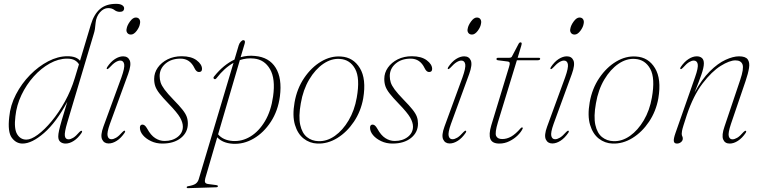

<svg xmlns="http://www.w3.org/2000/svg" viewBox="-20 -738 3960 997"><path d="M404 -48.5Q385.5 -21 363.5 -6.8Q341.5 7.5 320.5 7.5Q304.5 7.5 293.5 -1.2Q282.5 -10 282.5 -29.5Q282.5 -41.5 286.8 -61Q291 -80.5 301.2 -115.5Q311.5 -150.5 329.5 -209.5Q272 -102.5 208.8 -47.5Q145.5 7.5 97 7.5Q63.5 7.5 41.2 -22.8Q19 -53 28 -130.5Q33.5 -191 62.8 -247.5Q92 -304 136 -348.8Q180 -393.5 230.5 -419.8Q281 -446 330 -446Q354.5 -446 370.8 -439.8Q387 -433.5 395.5 -422.5L452 -611Q468 -664 499.2 -691Q530.5 -718 583 -718Q604 -718 614.2 -711.2Q624.5 -704.5 624.5 -695.5Q624.5 -676.5 602 -676.5Q586.5 -676.5 574 -686.2Q561.5 -696 541.5 -696Q518.5 -696 499 -674Q479.5 -652 476.5 -619.5Q475 -600 472.8 -586.5Q470.5 -573 465.5 -557.5L329.5 -102Q314 -50 316.8 -32.2Q319.5 -14.5 336 -14.5Q346.5 -14.5 360 -22.5Q373.5 -30.5 393 -53Q400.5 -60.5 404.5 -58.5Q408.5 -56.5 404 -48.5ZM60 -134Q52 -69.5 69 -41.2Q86 -13 117 -13Q141.5 -13 176.2 -38.5Q211 -64 248 -108.5Q285 -153 317 -210.8Q349 -268.5 368.5 -333L390 -404Q382.5 -417 367.8 -425.2Q353 -433.5 328.5 -433.5Q283.5 -433.5 238.5 -408.5Q193.5 -383.5 155.2 -341Q117 -298.5 91.5 -245Q66 -191.5 60 -134Z M660 -558.5Q647 -558.5 640.8 -567.5Q634.5 -576.5 637.5 -588.5Q640 -606 655 -626.5Q670 -647 685 -647Q698 -647 703.8 -638Q709.5 -629 707 -616.5Q704.5 -597.5 689.8 -578Q675 -558.5 660 -558.5ZM550.5 -94Q534.5 -49 538.8 -32Q543 -15 558.5 -15Q569.5 -15 583.2 -23Q597 -31 616.5 -53Q624 -61 628 -59Q632 -56.5 627.5 -49Q608.5 -21 586.5 -7Q564.5 7 544 7Q520 7 510.2 -14.2Q500.5 -35.5 517 -80.5L610.5 -336Q628.5 -386.5 624.8 -405Q621 -423.5 604.5 -423.5Q594 -423.5 580.2 -415.2Q566.5 -407 547 -385.5Q539.5 -377.5 535.5 -379.5Q532 -381.5 536.5 -389.5Q555 -417.5 577 -431.5Q599 -445.5 619.5 -445.5Q644.5 -445.5 653.8 -424Q663 -402.5 645.5 -354Z M834.5 -6Q875.5 -6 902.5 -27Q929.5 -48 929.5 -80.5Q929.5 -102 915 -127.5Q900.5 -153 855.5 -199.5Q825 -231 808.8 -251.8Q792.5 -272.5 786.5 -289.8Q780.5 -307 780.5 -328Q780.5 -360 799.2 -386.8Q818 -413.5 850.2 -429.8Q882.5 -446 923.5 -446Q973 -446 1001 -425Q1029 -404 1029 -380Q1029 -364 1013 -364Q999.5 -364 990 -384Q966.5 -433.5 917.5 -433.5Q869.5 -433.5 839.2 -407.5Q809 -381.5 809 -343Q809 -326 814 -310Q819 -294 834.5 -273Q850 -252 881 -220Q911 -189.5 927.2 -169Q943.5 -148.5 949.5 -132Q955.5 -115.5 955.5 -96.5Q955.5 -50.5 919.2 -21.5Q883 7.5 823 7.5Q791 7.5 764.5 -5Q738 -17.5 722.2 -36.2Q706.5 -55 706.5 -74.5Q706.5 -91 720 -91Q725.5 -91 731.5 -86.5Q737.5 -82 744.5 -69.5Q763 -35.5 786 -20.8Q809 -6 834.5 -6Z M1105 -333Q1098.5 -324 1092 -328Q1084.5 -333.5 1093 -342.5Q1141 -402 1197.5 -428.5L1219.5 -502.5Q1223 -514 1230.5 -521.8Q1238 -529.5 1243.5 -529.5Q1255.5 -529.5 1250.5 -511.5L1229.5 -441Q1266 -451.5 1304 -447.5Q1377.5 -441 1411.5 -386.2Q1445.5 -331.5 1433.5 -237.5Q1423.5 -162.5 1386.5 -105.8Q1349.5 -49 1297.2 -18.5Q1245 12 1188 8.5Q1136 5 1108 -25L1046 187.5Q1042 202 1045.2 209.2Q1048.5 216.5 1064 218L1102.5 223Q1111.5 224 1111.5 228.5Q1111.5 234 1103.5 234.5L957 239Q949.5 239.5 949.5 234.5Q949.5 230 956 229Q983.5 224.5 995.2 216.5Q1007 208.5 1012 192.5L1192.5 -411.5Q1146 -386 1105 -333ZM1188 -6Q1236.5 -2.5 1280.5 -29.2Q1324.5 -56 1356 -109Q1387.5 -162 1398 -237Q1411 -329 1382.2 -378.8Q1353.5 -428.5 1299 -434Q1261.5 -438 1225.5 -426L1112.5 -40.5Q1138.5 -9.5 1188 -6Z M1751 -444.5Q1814.5 -440.5 1848.8 -384.2Q1883 -328 1866 -227Q1854 -160 1817.8 -106Q1781.5 -52 1731.5 -21.2Q1681.5 9.5 1628 7.5Q1588 6 1556.8 -18.5Q1525.5 -43 1511.5 -90Q1497.5 -137 1509.5 -206Q1522 -278 1559.5 -333.2Q1597 -388.5 1647.5 -418.5Q1698 -448.5 1751 -444.5ZM1633.5 -5Q1678 -3.5 1719 -32.5Q1760 -61.5 1790.5 -113.2Q1821 -165 1832.5 -231Q1850.5 -332.5 1824 -380.5Q1797.5 -428.5 1745.5 -432Q1701.5 -435.5 1659.2 -406.8Q1617 -378 1585.5 -325Q1554 -272 1542 -201.5Q1529.5 -132.5 1539 -89.5Q1548.5 -46.5 1573.8 -26.2Q1599 -6 1633.5 -5Z M2029.5 -6Q2070.5 -6 2097.5 -27Q2124.5 -48 2124.5 -80.5Q2124.5 -102 2110 -127.5Q2095.5 -153 2050.5 -199.5Q2020 -231 2003.8 -251.8Q1987.5 -272.5 1981.5 -289.8Q1975.5 -307 1975.5 -328Q1975.5 -360 1994.2 -386.8Q2013 -413.5 2045.2 -429.8Q2077.5 -446 2118.5 -446Q2168 -446 2196 -425Q2224 -404 2224 -380Q2224 -364 2208 -364Q2194.5 -364 2185 -384Q2161.5 -433.5 2112.5 -433.5Q2064.5 -433.5 2034.2 -407.5Q2004 -381.5 2004 -343Q2004 -326 2009 -310Q2014 -294 2029.5 -273Q2045 -252 2076 -220Q2106 -189.5 2122.2 -169Q2138.5 -148.5 2144.5 -132Q2150.5 -115.5 2150.5 -96.5Q2150.5 -50.5 2114.2 -21.5Q2078 7.5 2018 7.5Q1986 7.5 1959.5 -5Q1933 -17.5 1917.2 -36.2Q1901.5 -55 1901.5 -74.5Q1901.5 -91 1915 -91Q1920.5 -91 1926.5 -86.5Q1932.5 -82 1939.5 -69.5Q1958 -35.5 1981 -20.8Q2004 -6 2029.5 -6Z M2431 -558.5Q2418 -558.5 2411.8 -567.5Q2405.5 -576.5 2408.5 -588.5Q2411 -606 2426 -626.5Q2441 -647 2456 -647Q2469 -647 2474.8 -638Q2480.5 -629 2478 -616.5Q2475.5 -597.5 2460.8 -578Q2446 -558.5 2431 -558.5ZM2321.5 -94Q2305.5 -49 2309.8 -32Q2314 -15 2329.5 -15Q2340.5 -15 2354.2 -23Q2368 -31 2387.5 -53Q2395 -61 2399 -59Q2403 -56.5 2398.5 -49Q2379.5 -21 2357.5 -7Q2335.5 7 2315 7Q2291 7 2281.2 -14.2Q2271.5 -35.5 2288 -80.5L2381.5 -336Q2399.5 -386.5 2395.8 -405Q2392 -423.5 2375.5 -423.5Q2365 -423.5 2351.2 -415.2Q2337.5 -407 2318 -385.5Q2310.5 -377.5 2306.5 -379.5Q2303 -381.5 2307.5 -389.5Q2326 -417.5 2348 -431.5Q2370 -445.5 2390.5 -445.5Q2415.5 -445.5 2424.8 -424Q2434 -402.5 2416.5 -354Z M2617 -418.5 2566 -425Q2558 -426 2558 -431.5Q2558 -438 2567 -438H2624.5Q2634.5 -438 2638 -444L2673.5 -511.5Q2677 -518 2683 -518Q2689 -518 2689 -511.5Q2689 -507.5 2685.5 -496L2668 -438H2777Q2785 -438 2785 -432.5Q2785 -425 2769.5 -425H2664L2565.5 -103Q2549 -48.5 2556.2 -32.2Q2563.5 -16 2588 -16Q2612 -16 2634.8 -29Q2657.5 -42 2683.5 -72Q2688 -77 2691.5 -76.5Q2695.5 -75.5 2694.5 -71Q2686.5 -53 2668.2 -35Q2650 -17 2625.2 -4.8Q2600.5 7.5 2573 7.5Q2536 7.5 2526.5 -16.2Q2517 -40 2531 -87L2623 -389.5Q2628 -405.5 2626.8 -411.2Q2625.5 -417 2617 -418.5Z M2964 -558.5Q2951 -558.5 2944.8 -567.5Q2938.5 -576.5 2941.5 -588.5Q2944 -606 2959 -626.5Q2974 -647 2989 -647Q3002 -647 3007.8 -638Q3013.5 -629 3011 -616.5Q3008.5 -597.5 2993.8 -578Q2979 -558.5 2964 -558.5ZM2854.5 -94Q2838.5 -49 2842.8 -32Q2847 -15 2862.5 -15Q2873.5 -15 2887.2 -23Q2901 -31 2920.5 -53Q2928 -61 2932 -59Q2936 -56.5 2931.5 -49Q2912.5 -21 2890.5 -7Q2868.5 7 2848 7Q2824 7 2814.2 -14.2Q2804.5 -35.5 2821 -80.5L2914.5 -336Q2932.5 -386.5 2928.8 -405Q2925 -423.5 2908.5 -423.5Q2898 -423.5 2884.2 -415.2Q2870.5 -407 2851 -385.5Q2843.5 -377.5 2839.5 -379.5Q2836 -381.5 2840.5 -389.5Q2859 -417.5 2881 -431.5Q2903 -445.5 2923.5 -445.5Q2948.5 -445.5 2957.8 -424Q2967 -402.5 2949.5 -354Z M3283.5 -444.5Q3347 -440.5 3381.2 -384.2Q3415.5 -328 3398.5 -227Q3386.5 -160 3350.2 -106Q3314 -52 3264 -21.2Q3214 9.5 3160.5 7.5Q3120.5 6 3089.2 -18.5Q3058 -43 3044 -90Q3030 -137 3042 -206Q3054.5 -278 3092 -333.2Q3129.5 -388.5 3180 -418.5Q3230.5 -448.5 3283.5 -444.5ZM3166 -5Q3210.5 -3.5 3251.5 -32.5Q3292.5 -61.5 3323 -113.2Q3353.5 -165 3365 -231Q3383 -332.5 3356.5 -380.5Q3330 -428.5 3278 -432Q3234 -435.5 3191.8 -406.8Q3149.5 -378 3118 -325Q3086.5 -272 3074.5 -201.5Q3062 -132.5 3071.5 -89.5Q3081 -46.5 3106.2 -26.2Q3131.5 -6 3166 -5Z M3514 -379.5Q3510 -381.5 3514.5 -389.5Q3533.5 -417.5 3555.5 -431.5Q3577.5 -445.5 3598 -445.5Q3614.5 -445.5 3624.8 -436.8Q3635 -428 3635 -408.5Q3635 -387.5 3621.8 -349.5Q3608.5 -311.5 3586.5 -257Q3624 -326 3665.8 -367.5Q3707.5 -409 3747.2 -427.2Q3787 -445.5 3817.5 -445.5Q3851 -445.5 3862.5 -429.8Q3874 -414 3869.5 -385.2Q3865 -356.5 3851.5 -317L3775.5 -94Q3760 -47.5 3764.2 -31Q3768.5 -14.5 3783.5 -14.5Q3794 -14.5 3808 -22.5Q3822 -30.5 3841.5 -53Q3849 -60.5 3853 -58.5Q3857 -56.5 3852.5 -48.5Q3834 -21 3812 -6.8Q3790 7.5 3769 7.5Q3744 7.5 3735.2 -14Q3726.5 -35.5 3742 -80.5L3823.5 -322.5Q3843.5 -381.5 3835.8 -403Q3828 -424.5 3799 -424.5Q3768.5 -424.5 3722.2 -395.8Q3676 -367 3628.2 -304.5Q3580.5 -242 3546.5 -141Q3534.5 -104.5 3528.8 -85.8Q3523 -67 3521.5 -58.2Q3520 -49.5 3520 -44Q3520 -35 3522.8 -30.5Q3525.5 -26 3525.5 -18Q3525.5 -7.5 3516.2 0Q3507 7.5 3495 7.5Q3481 7.5 3479 -4.8Q3477 -17 3487.5 -47L3589 -336.5Q3607 -387.5 3603 -405.5Q3599 -423.5 3582.5 -423.5Q3572 -423.5 3558.5 -415.5Q3545 -407.5 3525.5 -385.5Q3518 -377.5 3514 -379.5Z"/></svg>

Font: Fraunces 72pt Thin
Style: Italic
Weight: 100
Italic angle: -16°
Version: Version 1.000;[b76b70a41]